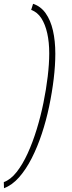

<svg xmlns="http://www.w3.org/2000/svg" viewBox="-73 -770 380 1010"><path d="M218 -487Q218 -426 209.5 -355Q201 -284 185.5 -210Q170 -136 147 -66.5Q124 3 94 62Q64 121 27.5 162.5Q-9 204 -52 220L-53 188Q-17 175 14.5 135Q46 95 72.5 37Q99 -21 120 -89.5Q141 -158 155.5 -229Q170 -300 178 -367.5Q186 -435 186 -489Q186 -548 175.5 -595Q165 -642 144.5 -674Q124 -706 91 -718L101 -750Q141 -737 167 -700.5Q193 -664 205.5 -609.5Q218 -555 218 -487Z"/></svg>

Font: Georama ExtraCondensed Thin ExtraLight
Style: Italic
Weight: 250
Italic angle: -9°
Version: Version 1.001